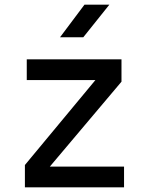

<svg xmlns="http://www.w3.org/2000/svg" viewBox="-20 -805 640 825"><path d="M87 0V-96L390 -461H95V-550H502V-454L194 -89H513V0ZM238 -645 343 -785H450L338 -645Z"/></svg>

Font: JetBrainsMono NFM Medium
Style: Regular
Weight: 500
Monospace: yes
Designer: Philipp Nurullin, Konstantin Bulenkov
Foundry: JetBrains
Version: Version 2.304; ttfautohint (v1.8.4.7-5d5b);Nerd Fonts 3.3.0